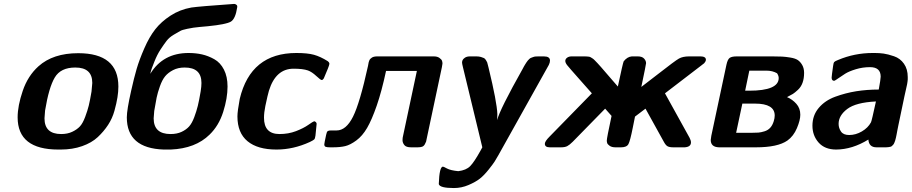

<svg xmlns="http://www.w3.org/2000/svg" viewBox="-20 -742 4592 967"><path d="M68.8 -150.9Q68.8 -209 94.5 -284.4Q120.1 -359.9 173.8 -408.2Q247.1 -474.1 374 -474.1Q576.2 -474.1 576.2 -306.2Q576.2 -280.3 571.5 -251.2Q566.9 -222.2 556.4 -184.1Q545.9 -146 524.4 -113Q502.9 -80.1 472.4 -51.5Q441.9 -22.9 393.6 -5.9Q345.2 11.2 285.2 11.2H273.9Q68.8 11.2 68.8 -150.9ZM204.1 -146Q204.1 -66.9 288.1 -66.9Q320.3 -66.9 344.2 -78.4Q368.2 -89.8 382.6 -105.5Q397 -121.1 408.9 -153.1Q420.9 -185.1 427 -210Q433.1 -234.9 440.9 -280.8Q444.8 -316.9 444.8 -324.2Q444.8 -402.3 358.9 -401.9Q285.6 -401.9 255.9 -351.8Q226.1 -301.8 207 -185.1Q204.1 -151.9 204.1 -146Z M618.7 -150.9Q618.7 -188 640.6 -285.2Q654.8 -349.1 668.2 -395Q681.6 -440.9 706.8 -498.5Q731.9 -556.2 762 -594.5Q792 -632.8 838.9 -663.3Q885.7 -693.8 943.8 -704.1Q984.9 -710 1158.7 -722.2Q1166.5 -722.2 1172.9 -715.8L1174.8 -711.9V-706.1Q1166 -647 1142.8 -633.1Q1119.6 -619.1 1026.9 -609.9Q1000 -607.9 983.9 -606Q959 -603 953.9 -602.5Q948.7 -602.1 923.3 -596.9Q897.9 -591.8 887.5 -585.9Q877 -580.1 855 -567.1Q833 -554.2 819.3 -536.6Q805.7 -519 788.3 -492.4Q771 -465.8 757.8 -432.1Q741.7 -394 736.8 -370.1Q800.8 -475.1 929.7 -475.1Q965.8 -475.1 997.3 -468Q1028.8 -460.9 1059.3 -443.8Q1089.8 -426.8 1107.9 -391.4Q1126 -356 1126 -306.2Q1126 -247.1 1104 -178Q1082 -108.9 1035.6 -64Q964.8 5.9 839.8 11.2H804.7Q618.7 4.9 618.7 -150.9ZM753.9 -146Q753.9 -66.9 838.9 -66.9Q871.1 -66.9 894.5 -77.9Q918 -88.9 932.4 -105Q946.8 -121.1 958.3 -151.6Q969.7 -182.1 976.3 -209Q982.9 -235.8 990.7 -282.2Q994.6 -306.2 994.6 -324.2Q994.6 -402.3 909.7 -401.9Q876.5 -401.9 851.6 -388.9Q826.7 -376 811.8 -357.9Q796.9 -339.8 785.4 -307.4Q773.9 -274.9 768.8 -250Q763.7 -225.1 756.8 -183.1Q753.9 -149.9 753.9 -146Z M1175.8 -155.8Q1175.8 -181.6 1187.5 -244.1Q1242.7 -475.1 1472.7 -475.1Q1528.8 -475.1 1561.3 -466.1Q1593.8 -457 1630.4 -434.1L1635.7 -429.2L1638.7 -423.8V-418.9Q1637.7 -409.2 1610.8 -347.2Q1606 -339.4 1600.6 -338.9Q1594.7 -338.9 1572.8 -359.4Q1550.8 -379.9 1530.8 -387.2Q1505.9 -396 1458.5 -396Q1368.7 -396 1334.5 -285.2Q1328.6 -266.1 1316.4 -208Q1309.6 -174.8 1309.6 -148.9Q1309.6 -66.9 1387.7 -66.9Q1432.6 -66.9 1470.7 -81.5Q1508.8 -96.2 1532.7 -113Q1556.6 -129.9 1561.5 -130.9H1564.5Q1574.2 -127 1574.7 -118.2Q1574.7 -112.3 1568.8 -59.1Q1566.9 -43.9 1562.3 -39.6Q1557.6 -35.2 1540.5 -26.9Q1457.5 11.2 1372.6 11.2Q1277.3 11.2 1226.6 -30.8Q1175.8 -72.8 1175.8 -155.8Z M1613.3 -15.1Q1613.3 -20 1622.6 -63Q1625.5 -78.1 1630.4 -81.5Q1635.3 -85 1646.5 -85H1675.3Q1723.1 -85 1757.8 -154.1Q1792.5 -223.1 1833.5 -410.2Q1833.5 -411.1 1835 -418.5Q1836.4 -425.8 1836.9 -428.5Q1837.4 -431.2 1839.8 -437Q1842.3 -442.9 1845.2 -445.6Q1848.1 -448.2 1852.8 -451.7Q1857.4 -455.1 1864.5 -456.5Q1871.6 -458 1880.4 -458H2164.6Q2182.6 -458 2193.1 -450.4Q2203.6 -442.9 2206.1 -436Q2208.5 -429.2 2208.5 -421.9L2205.6 -403.8L2130.4 -49.8Q2127.4 -33.7 2126 -28.8Q2124.5 -23.9 2119.4 -14.9Q2114.3 -5.9 2105.7 -2.9Q2097.2 0 2083.5 0H2050.3Q2025.4 0 2016.4 -11.5Q2007.3 -22.9 2007.3 -36.1Q2007.3 -48.3 2010.3 -59.1L2079.6 -384.8H1924.3Q1902.3 -281.7 1877.4 -210Q1852.5 -138.2 1828.9 -97.7Q1805.2 -57.1 1774.7 -34.7Q1744.1 -12.2 1718.8 -6.1Q1693.4 0 1656.2 0H1641.6Q1626.5 0 1619.9 -2.7Q1613.3 -5.4 1613.3 -15.1Z M2189.9 185.1Q2192.9 97.2 2210.9 97.2Q2213.9 97.2 2231.4 106.7Q2249 116.2 2288.1 120.1Q2328.1 115.2 2348.1 94.7Q2368.2 74.2 2399.9 17.1Q2405.8 5.9 2409.2 0L2312 -401.9Q2307.1 -421.9 2307.1 -426.8Q2307.1 -432.6 2309.6 -438.7Q2312 -444.8 2321.5 -451.4Q2331.1 -458 2347.2 -458H2378.9Q2392.1 -458 2402.1 -455.1Q2412.1 -452.1 2417.5 -449.5Q2422.9 -446.8 2427.5 -439Q2432.1 -431.2 2433.6 -428Q2435.1 -424.8 2437.5 -413.3Q2439.9 -401.9 2440.9 -399.9Q2482.9 -227.1 2484.9 -167L2483.9 -137.2Q2497.1 -190.4 2612.8 -396Q2613.8 -398.9 2618.9 -407.5Q2624 -416 2625.5 -418.5Q2627 -420.9 2631.6 -428Q2636.2 -435.1 2638.2 -437Q2640.1 -439 2645 -444.1Q2649.9 -449.2 2654.5 -450.7Q2659.2 -452.1 2665 -454.6Q2670.9 -457 2678 -457.5Q2685.1 -458 2693.8 -458H2719.2Q2750 -458 2750 -437Q2750 -427.2 2744.1 -415L2489.3 41Q2477.1 62 2470.9 72Q2464.8 82 2441.4 111.6Q2418 141.1 2396.5 158Q2375 174.8 2339.6 189.9Q2304.2 205.1 2266.1 205.1Q2194.8 205.1 2189.9 185.1Z M2724.1 -18.1Q2724.1 -30.3 2748 -54.2L2960.9 -272Q2937 -299.8 2900.9 -339.8Q2845.7 -401.9 2836.4 -413.8Q2827.1 -425.8 2827.1 -435.1Q2827.1 -444.8 2836.2 -451.4Q2845.2 -458 2858.9 -458H2923.8Q2931.6 -458 2936.3 -457.5Q2940.9 -457 2946 -456.5Q2951.2 -456.1 2955.6 -453.1Q2960 -450.2 2964.6 -447.5Q2969.2 -444.8 2976.1 -437.5Q2982.9 -430.2 2989.5 -423.6Q2996.1 -417 3007.1 -404.1Q3018.1 -391.1 3028.6 -379.2Q3039.1 -367.2 3057.1 -346.2Q3075.2 -325.2 3091.8 -306.2Q3116.7 -423.3 3121.1 -433.1Q3139.2 -456.1 3162.1 -458H3191.9Q3213.9 -458 3223.9 -447Q3233.9 -436 3233.9 -423.8Q3233.9 -418 3210 -304.2Q3245.1 -331.1 3296.9 -371.1Q3379.9 -436 3399.4 -447Q3418.9 -458 3451.2 -458H3509.3Q3510.3 -458 3513.7 -457.5Q3517.1 -457 3519 -457Q3521 -457 3524.4 -455.6Q3527.8 -454.1 3530 -452.6Q3532.2 -451.2 3533.7 -448Q3535.2 -444.8 3535.2 -440.9Q3535.2 -436 3532 -430.9Q3528.8 -425.8 3526.4 -423.3Q3523.9 -420.9 3518.1 -417L3513.2 -413.1Q3334 -275.9 3329.1 -272L3453.1 -47.9Q3460 -34.7 3460 -24.9Q3460 -2 3428.2 0H3371.1Q3351.1 0 3341.6 -5.6Q3332 -11.2 3322.3 -29.8L3231 -194.8L3178.2 -154.8Q3174.3 -133.8 3167 -99.1Q3153.8 -32.2 3145 -16.1Q3136.2 0 3107.9 0H3080.1Q3061 0 3050.5 -7.6Q3040 -15.1 3038.1 -21.5Q3036.1 -27.8 3036.1 -34.2Q3036.1 -46.4 3060.1 -158.2L3027.8 -194.8Q3019 -186 2864.3 -27.8Q2848.1 -11.7 2836.7 -5.9Q2825.2 0 2805.2 0H2749Q2724.1 0 2724.1 -18.1Z M3559.6 -37.1Q3559.6 -37.1 3562.5 -58.1L3638.7 -416Q3644.5 -442.9 3655 -450.4Q3665.5 -458 3690.9 -458H3869.6Q3900.4 -458 3918.5 -457Q3936.5 -456.1 3960.7 -452.1Q3984.9 -448.2 3997.8 -439.7Q4010.7 -431.2 4020.3 -414.6Q4029.8 -397.9 4029.8 -375Q4029.8 -347.2 4022.2 -325.7Q4014.6 -304.2 3998.8 -289.6Q3982.9 -274.9 3973.4 -269Q3963.9 -263.2 3943.8 -252.9Q3970.7 -241.7 3990.7 -219.2Q4010.7 -196.8 4010.7 -164.1Q4010.7 -137.2 3993.7 -96.7Q3976.6 -56.2 3945.8 -34.2Q3897 0 3787.6 0H3601.6Q3559.6 -1 3559.6 -37.1ZM3687.5 -73.2H3766.6Q3787.6 -73.2 3800 -74.2Q3812.5 -75.2 3830.1 -80.6Q3847.7 -85.9 3859.1 -98.4Q3870.6 -110.8 3877 -131.8Q3881.8 -147 3881.8 -160.2Q3881.8 -220.2 3782.7 -220.2H3718.8ZM3732.9 -285.2H3752.9Q3901.9 -285.2 3901.9 -349.1Q3901.9 -360.4 3893.6 -373Q3870.6 -386.2 3839.8 -386.2H3753.9Z M4071.8 -108.9Q4071.8 -160.6 4103.3 -198.2Q4134.8 -235.8 4186.8 -254.9Q4238.8 -273.9 4292.7 -282.5Q4346.7 -291 4405.8 -291Q4415.5 -344.2 4415.5 -356Q4415.5 -403.8 4361.8 -403.8Q4324.7 -403.8 4290.3 -393.3Q4255.9 -382.8 4236.8 -370.8Q4217.8 -358.9 4201.7 -347.4Q4185.5 -335.9 4181.6 -335Q4168.5 -335 4168.5 -351.1Q4168.5 -357.9 4175.8 -409.2Q4177.7 -425.3 4181.6 -429.7Q4185.5 -434.1 4200.7 -439.9Q4283.7 -475.1 4375.5 -475.1H4385.7Q4408.7 -475.1 4430.2 -472.2Q4451.7 -469.2 4482.7 -458.7Q4513.7 -448.2 4532.7 -421.1Q4551.8 -394 4551.8 -354Q4551.8 -342.8 4551.8 -341.8Q4551.8 -340.8 4550.8 -332Q4549.8 -323.2 4548.8 -318.6Q4547.9 -314 4543.7 -295.4Q4539.6 -276.9 4535.2 -257.3Q4530.8 -237.8 4522.7 -197.5Q4514.6 -157.2 4504.4 -109.9Q4502.4 -100.1 4499.5 -85.4Q4496.6 -70.8 4495.6 -64.5Q4494.6 -58.1 4492.2 -48.1Q4489.7 -38.1 4488.3 -33.4Q4486.8 -28.8 4484.1 -22.5Q4481.4 -16.1 4479 -13.7Q4476.6 -11.2 4473.1 -7.6Q4469.7 -3.9 4465.1 -2.9Q4460.4 -2 4455.1 -1Q4449.7 0 4442.4 0H4394.5Q4356.4 0 4353.5 -39.1Q4272.5 10.7 4191.4 11.2Q4134.3 11.2 4103 -23.9Q4071.8 -59.1 4071.8 -108.9ZM4203.6 -118.2Q4203.6 -97.2 4215.6 -79.6Q4227.5 -62 4256.8 -62Q4290 -62 4320.8 -80.1Q4351.6 -98.1 4366.7 -126Q4370.6 -133.8 4391.6 -231Q4290.5 -226.1 4247.1 -193.1Q4203.6 -160.2 4203.6 -118.2Z"/></svg>

Font: CMU Sans Serif
Style: BoldOblique
Weight: 700
Italic angle: -12°
Version: Version 0.7.0